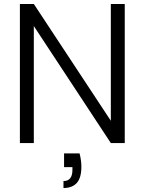

<svg xmlns="http://www.w3.org/2000/svg" viewBox="-20 -719 726 965"><path d="M607 0H537L150 -588V0H80V-699H150L537 -112V-699H607ZM380 52Q389 88 389 119Q389 175 366 200.5Q343 226 299 226V191Q344 191 344 135V121H302V52Z"/></svg>

Font: Poppins-Tabular Light
Style: Regular
Weight: 300
Designer: Ninad Kale (Devanagari), Jonny Pinhorn (Latin)
Foundry: Indian Type Foundry
Version: Version 4.004